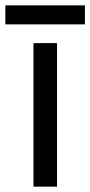

<svg xmlns="http://www.w3.org/2000/svg" viewBox="-40 -763 337 717"><path d="M173 -66H85V-602H173ZM277 -743V-672H-20V-743Z"/></svg>

Font: Noto Sans Malayalam UI
Style: Regular
Weight: 400
Designer: Jelle Bosma - Monotype Design Team
Foundry: Monotype Imaging Inc.
Version: Version 2.104